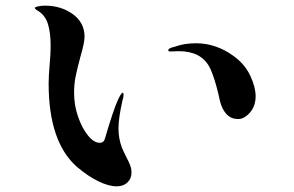

<svg xmlns="http://www.w3.org/2000/svg" viewBox="-20 -673 1040 679"><path d="M252 -83Q152 -171 152 -378Q152 -404 156 -450Q157 -462 158 -477.5Q159 -493 159 -513Q159 -556 150 -586.5Q141 -617 117 -633Q103 -641 103 -645Q103 -648 114.5 -650.5Q126 -653 139 -653Q196 -653 237.5 -623Q279 -593 279 -543Q279 -522 264 -471Q253 -430 247.5 -403Q242 -376 242 -344Q242 -301 256 -260.5Q270 -220 291 -194Q312 -168 333 -168Q348 -168 352 -186Q381 -285 398 -322Q409 -345 414 -345Q417 -345 417 -339Q417 -329 413 -317Q399 -256 399 -218Q399 -184 411 -151Q416 -139 426 -119Q436 -100 440.5 -88Q445 -76 445 -63Q445 -41 430.5 -27.5Q416 -14 393 -14Q365 -14 328.5 -31.5Q292 -49 252 -83ZM758 -315 752 -342Q739 -396 724.5 -428.5Q710 -461 679 -478Q651 -492 612 -492L583 -491Q575 -491 575 -495Q575 -497 576 -498Q580 -503 587.5 -505Q595 -507 599 -508Q631 -520 673 -520Q744 -520 806 -475Q846 -446 865 -405.5Q884 -365 884 -333Q884 -298 864 -275Q844 -252 822 -252Q775 -252 758 -315Z"/></svg>

Font: Shippori Mincho B1
Style: Bold
Weight: 700
Designer: FONTDASU
Foundry: FONTDASU / Google Inc. / but / Adobe
Version: Version 3.110; ttfautohint (v1.8.3)